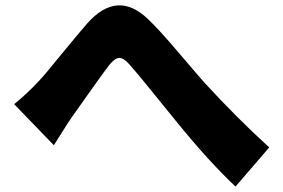

<svg xmlns="http://www.w3.org/2000/svg" viewBox="-20 -696 1040 706"><path d="M32 -313Q79 -351 122 -397Q145 -421 203 -493Q272 -577 300 -609Q410 -734 523 -627Q565 -587 633 -507Q719 -406 731 -393Q851 -262 970 -154L846 -10Q753 -97 636 -240L541 -357Q483 -429 456 -459Q434 -484 417 -483Q401 -481 381 -456Q354 -421 244 -265Q230 -245 209 -211L178 -162Z"/></svg>

Font: KaiGen Gothic KR Heavy
Style: Heavy
Weight: 900
Designer: Ryoko NISHIZUKA  (kana & ideographs); Paul D. Hunt (Latin, Greek & Cyrillic); Wenlong ZHANG  (bopomofo); Sandoll Communi
Foundry: Adobe Systems Incorporated
Version: Version 1.002 March 28, 2018